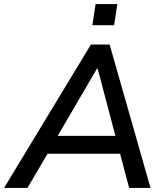

<svg xmlns="http://www.w3.org/2000/svg" viewBox="-42 -924 816 944"><path d="M-22 0 405 -705H497L698 0H593L541 -196L580 -168H158L207 -194L93 0ZM435 -587 230 -236 208 -256H558L531 -235L438 -587ZM412 -800 428 -904H535L519 -800Z"/></svg>

Font: Nunito Sans 10pt SemiBold
Style: Italic
Weight: 600
Italic angle: -9°
Designer: Vernon Adams
Foundry: Vernon Adams
Version: Version 3.101;gftools[0.9.27]